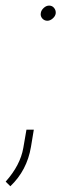

<svg xmlns="http://www.w3.org/2000/svg" viewBox="-52 -541 249 686"><path d="M93.8 -494.6Q95.2 -504.4 104.2 -512.7Q113.3 -521 123.5 -521Q134.8 -521 141.6 -512.2Q148.4 -503.4 147 -492.7Q145.5 -482.9 136.2 -474.9Q127 -466.8 116.7 -466.8Q105.5 -467.3 98.6 -475.6Q91.8 -483.9 93.8 -494.6ZM-15.1 124.5 -31.7 107.9Q20.5 49.3 31.2 -12.2L42.5 -77.6H68.8L58.6 -16.1Q44.4 67.9 -15.1 124.5Z"/></svg>

Font: TypoPRO Roboto
Style: Italic
Weight: 250
Italic angle: -12°
Designer: Google
Version: Version 2.136; 2016